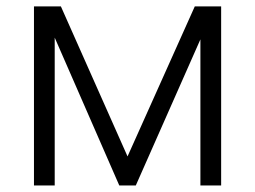

<svg xmlns="http://www.w3.org/2000/svg" viewBox="-20 -565 778 585"><path d="M368.6 -88.4 165.5 -545.5H83.5V0H146.7V-450.3L343.4 0H393.8L590.6 -445V0H653.8V-545.5H573.5Z"/></svg>

Font: Karasuma Gothic
Style: Light
Weight: 300
Designer: Rasmus Andersson / Ryoko Nishizuka
Foundry: rsms
Version: Version 1.00